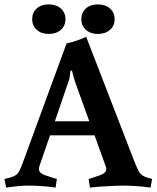

<svg xmlns="http://www.w3.org/2000/svg" viewBox="-30 -842 710 871"><path d="M-10 -30Q21 -37 35.5 -44Q50 -51 57.5 -66Q65 -81 76 -111L272 -645Q295 -650 319 -658Q343 -666 361 -675L579 -111Q591 -81 599 -66Q607 -51 620 -44Q633 -37 660 -30L653 9Q619 4 586 2Q553 0 532 0Q517 0 490 1Q463 2 433 4Q403 6 378 9L372 -30Q372 -30 391 -36Q410 -42 426 -48Q452 -58 452 -75Q452 -82 449 -89L399 -228H197L149 -89Q148 -85 147.5 -82Q147 -79 147 -75Q147 -65 153.5 -59Q160 -53 172 -48Q188 -42 208 -36Q228 -30 228 -30L222 9Q190 4 156 2Q122 0 101 0Q80 0 56.5 2Q33 4 -2 9ZM285 -485 219 -292H375L308 -478L297 -520L290 -523ZM116 -755Q116 -785 136.4 -803.5Q156.9 -822 190.9 -822Q225 -822 246 -803.5Q267 -785 267 -755Q267 -725 245.9 -706.5Q224.8 -688 190.7 -688Q158 -688 137 -706.5Q116 -725 116 -755ZM339 -755Q339 -785 359.4 -803.5Q379.9 -822 413.9 -822Q448 -822 469 -803.5Q490 -785 490 -755Q490 -725 468.9 -706.5Q447.8 -688 413.7 -688Q381 -688 360 -706.5Q339 -725 339 -755Z"/></svg>

Font: Buenard
Style: Regular
Weight: 400
Version: Version 2.000